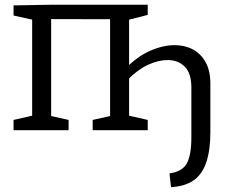

<svg xmlns="http://www.w3.org/2000/svg" viewBox="-20 -548 947 808"><path d="M523.3 -228.3V-39L506.3 -65L601.7 -43.3V0H370V-43.3L458.3 -63L443.3 -39V-489.7L466 -467L173.3 -467.7L195.3 -489.7V-39L180.3 -63L268.7 -43.3V0H37V-43.3L132.3 -65L115.3 -39V-489.7L136.3 -460.7L37 -482.7V-525.3L190 -528H601.7V-485.3L505.7 -460.7L523.3 -489.3V-254.7L508 -259.3Q557.3 -310.3 611.7 -334.2Q666 -358 715 -358Q758.3 -358 792.2 -339.7Q826 -321.3 845.7 -285.5Q865.3 -249.7 865.3 -195.7V7.3Q865.3 84.7 848 135.3Q830.7 186 794.3 211.2Q758 236.3 699.7 239.7L693.3 181.7Q745.7 174.7 765.5 140.7Q785.3 106.7 785.3 31V-179.7Q785.3 -239 757.7 -267.2Q730 -295.3 685 -295.3Q646.3 -295.3 602.7 -275.2Q559 -255 516.7 -211.7Z"/></svg>

Font: Bitter Thin
Style: Regular
Weight: 100
Designer: Sol Matas, and Bitter project Authors
Foundry: Sol Matas
Version: Version 2.002